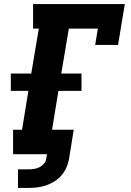

<svg xmlns="http://www.w3.org/2000/svg" viewBox="-20 -755 640 940"><path d="M68 165V74H120Q133 74 146.5 72Q160 70 172.5 64Q185 58 194.5 47Q204 36 206 23L210 0H44V-120H88L119 -310H33V-395H133L170 -615H142V-735H591L558 -535H446L459 -615H317L280 -395H379V-310H266L235 -120H341L318 23Q314 45 305 65.5Q296 86 281 103.5Q266 121 246.5 133Q227 145 205.5 152.5Q184 160 162.5 162.5Q141 165 120 165Z"/></svg>

Font: Iosevka Slab Heavy Extended
Style: Italic
Weight: 900
Width: 7
Italic angle: -9°
Monospace: yes
Designer: Belleve Invis
Foundry: Belleve Invis
Version: Version 11.1.0; ttfautohint (v1.8.3)